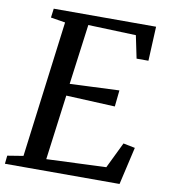

<svg xmlns="http://www.w3.org/2000/svg" viewBox="-83 -814 782 885"><g transform="rotate(10 308.0 -371.5)"><path d="M-0.5 0 3.5 -38.5 77.5 -50.5 159.5 -689.5 91.5 -700.5 97 -743H576L568.5 -582.5H513L491 -688.5L267 -696.5L229.5 -414.5L460.5 -424.5L452.5 -348L223.5 -358.5L183.5 -54L462.5 -65.5L521.5 -187L576.5 -176L536 0Z"/></g></svg>

Font: Merriweather 24pt
Style: Italic
Weight: 400
Italic angle: -7.8°
Designer: Eben Sorkin
Foundry: Eben Sorkin
Version: Version 2.101